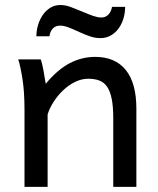

<svg xmlns="http://www.w3.org/2000/svg" viewBox="-20 -730 619 750"><path d="M422.4 0V-268.6Q422.4 -314.5 416.3 -344.2Q410.2 -374 398.2 -391.4Q386.2 -408.7 367.9 -415.5Q349.6 -422.4 324.7 -422.4Q298.3 -422.4 273.2 -409.9Q248 -397.5 227.1 -377.7Q206.1 -357.9 189.9 -333Q173.8 -308.1 166 -283.2V0H75.7V-300.3Q75.7 -372.6 67.6 -422.6Q59.6 -472.7 51.3 -498H139.2Q142.1 -490.2 145 -477.8Q147.9 -465.3 150.4 -451.7Q152.8 -438 154.8 -424.8L158.7 -402.8Q205.1 -458.5 252.4 -483.2Q299.8 -507.8 351.6 -507.8Q429.7 -507.8 471.2 -456.8Q512.7 -405.8 512.7 -305.2V0ZM122.1 -588.4Q122.1 -610.8 128.7 -632.6Q135.3 -654.3 147.2 -671.6Q159.2 -689 176.5 -699.7Q193.8 -710.4 215.8 -710.4Q226.1 -710.4 235.8 -708.5Q245.6 -706.5 255.6 -702.9Q265.6 -699.2 276.6 -694.6Q287.6 -689.9 300.3 -685.1Q313.5 -679.7 324 -675.3Q334.5 -670.9 343.5 -668Q352.5 -665 360.4 -663.3Q368.2 -661.6 376 -661.6Q393.1 -661.6 404.1 -673.8Q415 -686 417.5 -703.1H468.8Q468.8 -679.7 462.2 -657.7Q455.6 -635.7 443.1 -618.7Q430.7 -601.6 412.6 -591.3Q394.5 -581.1 372.1 -581.1Q352.5 -581.1 332.8 -587.6Q313 -594.2 290.5 -604.5Q262.2 -617.7 245.4 -623.8Q228.5 -629.9 214.8 -629.9Q196.8 -629.9 186 -618.2Q175.3 -606.4 173.3 -588.4Z"/></svg>

Font: Andika
Style: Regular
Weight: 400
Designer: Victor Gaultney, Annie Olsen, Julie Remington, Don Collingsworth, Eric Hays
Foundry: SIL International
Version: Version 1.001